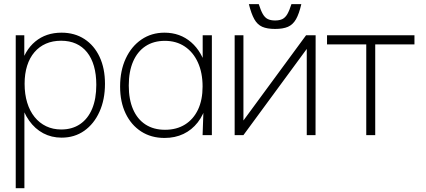

<svg xmlns="http://www.w3.org/2000/svg" viewBox="-20 -670 2114 952"><path d="M58 263V-495H100.5V-325.5L81 -338.5Q102 -420.5 155 -464.2Q208 -508 285 -508Q350 -508 398.5 -476.5Q447 -445 473.8 -388Q500.5 -331 500.5 -254.5Q500.5 -176 473.2 -115.8Q446 -55.5 397.8 -21.5Q349.5 12.5 285.5 12.5Q235.5 12.5 194.5 -9.2Q153.5 -31 124.5 -71.8Q95.5 -112.5 81 -169.5L101 -182V263ZM283.5 -28Q338 -28 377 -54.5Q416 -81 436.8 -130.5Q457.5 -180 457.5 -249.5Q457.5 -301.5 445.8 -342.2Q434 -383 411.5 -411Q389 -439 356.8 -453.5Q324.5 -468 283 -468Q241 -468 207.8 -453.5Q174.5 -439 150.8 -411.2Q127 -383.5 114.5 -344Q102 -304.5 102 -254.5Q102 -203 114.8 -161.2Q127.5 -119.5 151.5 -89.8Q175.5 -60 209 -44Q242.5 -28 283.5 -28Z M796 14Q729.5 14 680 -18Q630.5 -50 603 -107.2Q575.5 -164.5 575.5 -241Q575.5 -319.5 603.5 -379.8Q631.5 -440 681.2 -474Q731 -508 795.5 -508Q873 -508 927.8 -460.5Q982.5 -413 1005 -326.5L985 -313.5V-495H1030.5V0H984.5L990.5 -171L1004 -155Q990 -101 960.5 -63.2Q931 -25.5 889.5 -5.8Q848 14 796 14ZM798 -26.5Q855.5 -26.5 897.2 -52.5Q939 -78.5 961.8 -126.5Q984.5 -174.5 984.5 -241Q984.5 -309.5 961.2 -360.5Q938 -411.5 896 -439.5Q854 -467.5 797.5 -467.5Q741.5 -467.5 701.5 -441Q661.5 -414.5 640 -365Q618.5 -315.5 618.5 -246Q618.5 -177 639.8 -128Q661 -79 701.2 -52.8Q741.5 -26.5 798 -26.5Z M1143.5 0V-495H1187V-26L1155 -29L1497.5 -495H1545L1544.5 0H1501V-453.5L1534.5 -473L1187 0ZM1344 -526.5Q1304.5 -526.5 1280.2 -537.2Q1256 -548 1241 -574.8Q1226 -601.5 1214 -649.5H1263Q1273 -618 1283.2 -600.2Q1293.5 -582.5 1307.8 -575.5Q1322 -568.5 1344 -568.5Q1366 -568.5 1380.2 -575.5Q1394.5 -582.5 1404.8 -600.2Q1415 -618 1425 -649.5H1474Q1463 -601.5 1447.8 -574.8Q1432.5 -548 1408 -537.2Q1383.5 -526.5 1344 -526.5Z M1796 0V-488.5L1865.5 -450H1601.5V-495H2035V-450H1771L1840.5 -488.5V0Z"/></svg>

Font: Russolo 10pt ExtraLight
Style: Regular
Weight: 200
Designer: Micah Stupak-Hahn
Version: Version 1.000